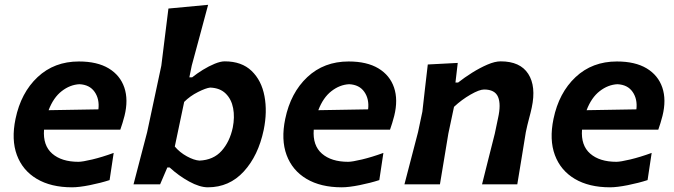

<svg xmlns="http://www.w3.org/2000/svg" viewBox="-20 -766 2803 798"><path d="M279.5 12.5Q192 12.5 133 -22.5Q74 -57.5 50.2 -121.5Q26.5 -185.5 44.5 -272Q67 -380.5 136.2 -445.5Q205.5 -510.5 308 -510.5Q384 -510.5 431.8 -481.8Q479.5 -453 496.8 -402Q514 -351 497.5 -284.5Q489.5 -253.5 480 -227H163Q158 -161.5 197 -127.5Q236 -93.5 306 -93.5Q322.5 -93.5 363.5 -103.2Q404.5 -113 452.5 -130.5L435.5 -17.5Q398.5 -5.5 353.5 3.5Q308.5 12.5 279.5 12.5ZM310 -416Q271 -414 236.5 -387.2Q202 -360.5 182 -308L389 -311.5Q394 -354.5 373.2 -384.2Q352.5 -414 310 -416Z M844 12.5Q810 12.5 766.2 -11.5Q722.5 -35.5 685 -70H675.5L645.5 0H535Q549 -54 562.2 -104.5Q575.5 -155 591.5 -216.5L650.5 -493Q658 -555 665.5 -614Q673 -673 680 -730.5L845 -746Q829 -686 812.2 -623.8Q795.5 -561.5 777 -493.5L767 -444.5H778.5Q798.5 -460.5 823.2 -475.8Q848 -491 872.2 -501Q896.5 -511 914 -511Q984.5 -511 1025.8 -471.2Q1067 -431.5 1079.2 -366.5Q1091.5 -301.5 1076 -226Q1053.5 -119 993.2 -53.2Q933 12.5 844 12.5ZM809 -98.5Q867 -101 901 -139Q935 -177 947.5 -236Q956 -279 949 -316.2Q942 -353.5 918.2 -377Q894.5 -400.5 853.5 -402Q835.5 -400 802.8 -383.5Q770 -367 745.5 -342.5L706.5 -157Q727 -132.5 756.8 -116.2Q786.5 -100 809 -98.5Z M1400.5 12.5Q1313 12.5 1254 -22.5Q1195 -57.5 1171.2 -121.5Q1147.5 -185.5 1165.5 -272Q1188 -380.5 1257.2 -445.5Q1326.5 -510.5 1429 -510.5Q1505 -510.5 1552.8 -481.8Q1600.5 -453 1617.8 -402Q1635 -351 1618.5 -284.5Q1610.5 -253.5 1601 -227H1284Q1279 -161.5 1318 -127.5Q1357 -93.5 1427 -93.5Q1443.5 -93.5 1484.5 -103.2Q1525.5 -113 1573.5 -130.5L1556.5 -17.5Q1519.5 -5.5 1474.5 3.5Q1429.5 12.5 1400.5 12.5ZM1431 -416Q1392 -414 1357.5 -387.2Q1323 -360.5 1303 -308L1510 -311.5Q1515 -354.5 1494.2 -384.2Q1473.5 -414 1431 -416Z M1661 0Q1675 -54 1688.2 -104.5Q1701.5 -155 1717.5 -217L1735.5 -302Q1741 -350 1746.5 -399Q1752 -448 1758 -498L1882.5 -504.5L1873 -423H1884Q1910 -443.5 1942.2 -463.8Q1974.5 -484 2005.8 -497.5Q2037 -511 2061 -511Q2142 -511 2175.5 -459Q2209 -407 2190 -318.5Q2185.5 -297.5 2178.5 -271.8Q2171.5 -246 2165.5 -217Q2155.5 -155 2147.2 -104.5Q2139 -54 2130 0H1983.5Q1997 -54 2009.5 -103.8Q2022 -153.5 2036.5 -210.5L2050 -275Q2063 -332.5 2050 -363.2Q2037 -394 1992 -394Q1972.5 -394 1935.5 -372.8Q1898.5 -351.5 1867 -322L1843.5 -211Q1834 -154 1825.8 -104Q1817.5 -54 1808.5 0Z M2515.5 12.5Q2428 12.5 2369 -22.5Q2310 -57.5 2286.2 -121.5Q2262.5 -185.5 2280.5 -272Q2303 -380.5 2372.2 -445.5Q2441.5 -510.5 2544 -510.5Q2620 -510.5 2667.8 -481.8Q2715.5 -453 2732.8 -402Q2750 -351 2733.5 -284.5Q2725.5 -253.5 2716 -227H2399Q2394 -161.5 2433 -127.5Q2472 -93.5 2542 -93.5Q2558.5 -93.5 2599.5 -103.2Q2640.5 -113 2688.5 -130.5L2671.5 -17.5Q2634.5 -5.5 2589.5 3.5Q2544.5 12.5 2515.5 12.5ZM2546 -416Q2507 -414 2472.5 -387.2Q2438 -360.5 2418 -308L2625 -311.5Q2630 -354.5 2609.2 -384.2Q2588.5 -414 2546 -416Z"/></svg>

Font: Commissioner Loud SemiBold
Style: Italic
Weight: 600
Italic angle: -12°
Designer: Kostas Bartsokas
Foundry: Kostas Bartsokas
Version: Version 1.000; ttfautohint (v1.8.3)